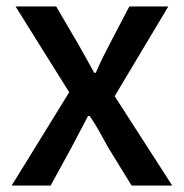

<svg xmlns="http://www.w3.org/2000/svg" viewBox="-20 -571 566 591"><path d="M16 0 193 -287 28 -551H153L218 -440Q231 -417 244 -394Q257 -371 270 -347H275Q285 -371 296.5 -394Q308 -417 320 -440L378 -551H498L333 -275L510 0H385L313 -117Q300 -141 286 -166Q272 -191 256 -214H251Q239 -191 226 -166.5Q213 -142 200 -117L136 0Z"/></svg>

Font: Noto Sans KR Thin Medium
Style: Regular
Weight: 500
Version: Version 2.004-H2;hotconv 1.0.118;makeotfexe 2.5.65603